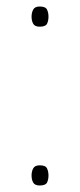

<svg xmlns="http://www.w3.org/2000/svg" viewBox="-20 -562 246 590"><path d="M102 -480Q87 -480 82 -489Q77 -498 77 -511Q77 -523 82 -532.5Q87 -542 102 -542Q120 -542 124.5 -532.5Q129 -523 129 -511Q129 -498 124.5 -489Q120 -480 102 -480ZM102 8Q87 8 82 -1Q77 -10 77 -23Q77 -35 82 -44.5Q87 -54 102 -54Q120 -54 124.5 -44.5Q129 -35 129 -23Q129 -10 124.5 -1Q120 8 102 8Z"/></svg>

Font: Noto Sans Tamil Thin
Style: Regular
Weight: 100
Designer: Jelle Bosma - Monotype Design Team
Foundry: Monotype Imaging Inc.
Version: Version 2.004; ttfautohint (v1.8.4.7-5d5b)